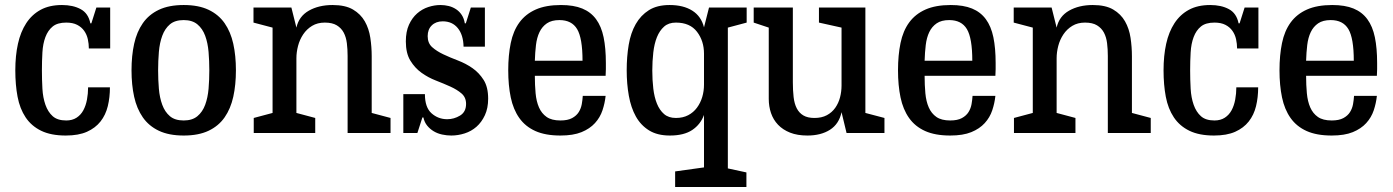

<svg xmlns="http://www.w3.org/2000/svg" viewBox="-20 -530 5549 765"><path d="M242 10Q183 10 144 -9Q105 -28 82 -62.5Q59 -97 50 -144.5Q41 -192 41 -250Q41 -308 51.5 -355.5Q62 -403 84.5 -437.5Q107 -472 142 -491Q177 -510 227 -510Q271 -510 301.5 -493.5Q332 -477 340 -437H344L364 -500H419V-337H334Q334 -355 330 -373.5Q326 -392 315.5 -407Q305 -422 287.5 -431Q270 -440 244 -440Q209 -440 190 -424.5Q171 -409 161 -382.5Q151 -356 149 -321.5Q147 -287 147 -250Q147 -212 149 -176.5Q151 -141 161 -112.5Q171 -84 190 -67Q209 -50 244 -50Q268 -50 285 -61Q302 -72 312 -90.5Q322 -109 326.5 -133Q331 -157 331 -182H418Q418 -142 409.5 -107Q401 -72 380.5 -46Q360 -20 326.5 -5Q293 10 242 10Z M712 10Q653 10 613 -9Q573 -28 549 -62.5Q525 -97 514.5 -144.5Q504 -192 504 -250Q504 -308 514.5 -355.5Q525 -403 549 -437.5Q573 -472 613 -491Q653 -510 712 -510Q771 -510 811 -491Q851 -472 875 -437.5Q899 -403 909.5 -355.5Q920 -308 920 -250Q920 -192 909.5 -144.5Q899 -97 875 -62.5Q851 -28 811 -9Q771 10 712 10ZM712 -50Q746 -50 766.5 -67Q787 -84 797.5 -112.5Q808 -141 811 -176.5Q814 -212 814 -250Q814 -287 811 -323Q808 -359 797.5 -387.5Q787 -416 766.5 -433Q746 -450 712 -450Q677 -450 657 -433Q637 -416 626.5 -387.5Q616 -359 613 -323Q610 -287 610 -250Q610 -212 613 -176.5Q616 -141 626.5 -112.5Q637 -84 657 -67Q677 -50 712 -50Z M1365 -307Q1365 -334 1362 -358Q1359 -382 1349.5 -400Q1340 -418 1322 -429Q1304 -440 1274 -440Q1245 -440 1223.5 -427Q1202 -414 1188 -393Q1174 -372 1167.5 -347Q1161 -322 1161 -298V-80L1236 -60V0H991V-60L1066 -80V-420L990 -440V-500H1141L1161 -420Q1171 -465 1210.5 -487.5Q1250 -510 1305 -510Q1356 -510 1386.5 -492Q1417 -474 1433.5 -445Q1450 -416 1455.5 -379.5Q1461 -343 1461 -306V-80L1536 -60V0H1365Z M1663 -62 1643 0H1587V-155H1673Q1673 -102 1699.5 -78.5Q1726 -55 1762 -55Q1789 -55 1813 -69.5Q1837 -84 1837 -116Q1837 -142 1819 -157.5Q1801 -173 1774.5 -185Q1748 -197 1717 -209Q1686 -221 1659.5 -240Q1633 -259 1615 -288.5Q1597 -318 1597 -365Q1597 -404 1609.5 -431.5Q1622 -459 1642 -476.5Q1662 -494 1686.5 -502Q1711 -510 1735 -510Q1752 -510 1768 -506Q1784 -502 1797.5 -493Q1811 -484 1820 -470Q1829 -456 1832 -437H1836L1856 -500H1912V-344H1827Q1826 -391 1804 -418Q1782 -445 1744 -445Q1717 -445 1700.5 -429Q1684 -413 1684 -386Q1684 -358 1702 -342Q1720 -326 1746.5 -313.5Q1773 -301 1804.5 -289Q1836 -277 1862.5 -258.5Q1889 -240 1907 -211.5Q1925 -183 1925 -137Q1925 -99 1912 -71Q1899 -43 1878.5 -25Q1858 -7 1831.5 1.5Q1805 10 1778 10Q1760 10 1741.5 6Q1723 2 1708 -7Q1693 -16 1682 -29.5Q1671 -43 1667 -62Z M2213 10Q2153 10 2113 -8Q2073 -26 2049 -60Q2025 -94 2015 -142Q2005 -190 2005 -250Q2005 -310 2015 -358.5Q2025 -407 2049.5 -440.5Q2074 -474 2114.5 -492Q2155 -510 2215 -510Q2266 -510 2300 -496Q2334 -482 2355 -453.5Q2376 -425 2385 -381.5Q2394 -338 2394 -279Q2394 -267 2394 -254.5Q2394 -242 2393 -228H2111Q2111 -191 2114 -158.5Q2117 -126 2127.5 -102Q2138 -78 2158 -64Q2178 -50 2213 -50Q2242 -50 2259.5 -59.5Q2277 -69 2286 -83.5Q2295 -98 2298 -115Q2301 -132 2302 -148H2393Q2390 -119 2380.5 -90.5Q2371 -62 2350.5 -39.5Q2330 -17 2297 -3.5Q2264 10 2213 10ZM2209 -450Q2178 -450 2159 -437Q2140 -424 2129.5 -402Q2119 -380 2115.5 -350.5Q2112 -321 2111 -288H2301Q2301 -378 2279.5 -414Q2258 -450 2209 -450Z M2670 153 2785 137V-72Q2771 -34 2738 -12Q2705 10 2649 10Q2599 10 2566 -10.5Q2533 -31 2513.5 -66Q2494 -101 2485.5 -148.5Q2477 -196 2477 -250Q2477 -304 2485 -351.5Q2493 -399 2513 -434Q2533 -469 2565.5 -489.5Q2598 -510 2648 -510Q2703 -510 2738.5 -487.5Q2774 -465 2785 -421L2805 -500H2955V-440L2880 -420V141L2954 157V215H2670ZM2673 -440Q2644 -440 2626 -424Q2608 -408 2597.5 -382Q2587 -356 2583 -321Q2579 -286 2579 -249Q2579 -211 2583 -177Q2587 -143 2597.5 -117Q2608 -91 2626 -75.5Q2644 -60 2673 -60Q2701 -60 2722 -71Q2743 -82 2757 -101Q2771 -120 2778 -143.5Q2785 -167 2785 -193V-316Q2785 -367 2757 -403.5Q2729 -440 2673 -440Z M3197 10Q3157 10 3128 -1.5Q3099 -13 3080 -33Q3061 -53 3052 -79.5Q3043 -106 3043 -136V-420L2983 -440V-500H3139V-202Q3139 -170 3142 -143.5Q3145 -117 3154.5 -98.5Q3164 -80 3181 -70Q3198 -60 3225 -60Q3254 -60 3274.5 -71Q3295 -82 3308 -100.5Q3321 -119 3327 -142Q3333 -165 3333 -189V-420L3243 -440V-500H3428V-80L3504 -60V0H3353L3333 -83Q3323 -36 3287 -13Q3251 10 3197 10Z M3766 10Q3706 10 3666 -8Q3626 -26 3602 -60Q3578 -94 3568 -142Q3558 -190 3558 -250Q3558 -310 3568 -358.5Q3578 -407 3602.5 -440.5Q3627 -474 3667.5 -492Q3708 -510 3768 -510Q3819 -510 3853 -496Q3887 -482 3908 -453.5Q3929 -425 3938 -381.5Q3947 -338 3947 -279Q3947 -267 3947 -254.5Q3947 -242 3946 -228H3664Q3664 -191 3667 -158.5Q3670 -126 3680.5 -102Q3691 -78 3711 -64Q3731 -50 3766 -50Q3795 -50 3812.5 -59.5Q3830 -69 3839 -83.5Q3848 -98 3851 -115Q3854 -132 3855 -148H3946Q3943 -119 3933.5 -90.5Q3924 -62 3903.5 -39.5Q3883 -17 3850 -3.5Q3817 10 3766 10ZM3762 -450Q3731 -450 3712 -437Q3693 -424 3682.5 -402Q3672 -380 3668.5 -350.5Q3665 -321 3664 -288H3854Q3854 -378 3832.5 -414Q3811 -450 3762 -450Z M4394 -307Q4394 -334 4391 -358Q4388 -382 4378.5 -400Q4369 -418 4351 -429Q4333 -440 4303 -440Q4274 -440 4252.5 -427Q4231 -414 4217 -393Q4203 -372 4196.5 -347Q4190 -322 4190 -298V-80L4265 -60V0H4020V-60L4095 -80V-420L4019 -440V-500H4170L4190 -420Q4200 -465 4239.5 -487.5Q4279 -510 4334 -510Q4385 -510 4415.5 -492Q4446 -474 4462.5 -445Q4479 -416 4484.5 -379.5Q4490 -343 4490 -306V-80L4565 -60V0H4394Z M4817 10Q4758 10 4719 -9Q4680 -28 4657 -62.5Q4634 -97 4625 -144.5Q4616 -192 4616 -250Q4616 -308 4626.5 -355.5Q4637 -403 4659.5 -437.5Q4682 -472 4717 -491Q4752 -510 4802 -510Q4846 -510 4876.5 -493.5Q4907 -477 4915 -437H4919L4939 -500H4994V-337H4909Q4909 -355 4905 -373.5Q4901 -392 4890.5 -407Q4880 -422 4862.5 -431Q4845 -440 4819 -440Q4784 -440 4765 -424.5Q4746 -409 4736 -382.5Q4726 -356 4724 -321.5Q4722 -287 4722 -250Q4722 -212 4724 -176.5Q4726 -141 4736 -112.5Q4746 -84 4765 -67Q4784 -50 4819 -50Q4843 -50 4860 -61Q4877 -72 4887 -90.5Q4897 -109 4901.5 -133Q4906 -157 4906 -182H4993Q4993 -142 4984.5 -107Q4976 -72 4955.5 -46Q4935 -20 4901.5 -5Q4868 10 4817 10Z M5286 10Q5226 10 5186 -8Q5146 -26 5122 -60Q5098 -94 5088 -142Q5078 -190 5078 -250Q5078 -310 5088 -358.5Q5098 -407 5122.5 -440.5Q5147 -474 5187.5 -492Q5228 -510 5288 -510Q5339 -510 5373 -496Q5407 -482 5428 -453.5Q5449 -425 5458 -381.5Q5467 -338 5467 -279Q5467 -267 5467 -254.5Q5467 -242 5466 -228H5184Q5184 -191 5187 -158.5Q5190 -126 5200.5 -102Q5211 -78 5231 -64Q5251 -50 5286 -50Q5315 -50 5332.5 -59.5Q5350 -69 5359 -83.5Q5368 -98 5371 -115Q5374 -132 5375 -148H5466Q5463 -119 5453.5 -90.5Q5444 -62 5423.5 -39.5Q5403 -17 5370 -3.5Q5337 10 5286 10ZM5282 -450Q5251 -450 5232 -437Q5213 -424 5202.5 -402Q5192 -380 5188.5 -350.5Q5185 -321 5184 -288H5374Q5374 -378 5352.5 -414Q5331 -450 5282 -450Z"/></svg>

Font: HermeneusOne
Style: Regular
Weight: 400
Designer: Rodrigo Fuenzalida, Pablo Impallari
Foundry: Pablo Impallari, Rodrigo Fuenzalida
Version: Version 1.000; ttfautohint (v0.8) -G 200 -r 50